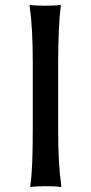

<svg xmlns="http://www.w3.org/2000/svg" viewBox="-20 -767 378 798"><path d="M103.5 -738.3V-747.1Q123 -743.2 168.9 -743.2Q211.9 -743.2 232.4 -747.1V-738.3Q222.7 -672.9 221.7 -508.8V-226.6Q221.7 -83 234.4 2V10.7Q214.8 6.8 168.9 6.8Q126 6.8 106.4 10.7V2Q116.2 -63.5 116.2 -226.6V-508.8Q116.2 -652.3 103.5 -738.3Z"/></svg>

Font: GenEi LateMin P v2
Style: Medium
Weight: 500
Designer: o_tamon (Modified)
Foundry: o_tamon / Adobe Systems Incorporated / FONT 910 / Philipp H. Poll
Version: Version 2.1;Original Version 1.004